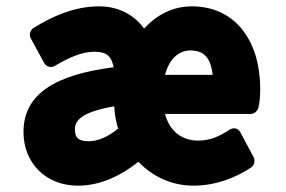

<svg xmlns="http://www.w3.org/2000/svg" viewBox="-20 -548 902 605"><path d="M216 -141C216 -167 235 -195 340 -213C341 -190 345 -166 352 -143C322 -117 287 -103 261 -103C228 -103 216 -113 216 -141ZM119 -350C126 -336 143 -334 154 -341C196 -366 238 -385 277 -385C320 -385 332 -367 338 -336C156 -313 54 -253 54 -132C54 -33 126 37 225 37C290 37 352 12 416 -38C457 4 515 37 590 37C658 37 721 13 771 -20C781 -27 785 -41 779 -53L738 -130C729 -148 712 -145 703 -139C669 -117 641 -105 605 -105C554 -105 515 -133 500 -189H770C780 -189 791 -197 794 -208C798 -223 800 -244 800 -268C800 -412 727 -528 584 -528C524 -528 474 -501 434 -458C403 -501 354 -528 292 -528C213 -528 142 -495 86 -460C76 -454 70 -439 77 -427ZM500 -312C514 -365 545 -389 580 -389C621 -389 644 -368 650 -312Z"/></svg>

Font: Falling Sky
Style: Blk
Weight: 900
Designer: Paul D. Hunt
Foundry: Adobe Systems Incorporated
Version: Version 1.02